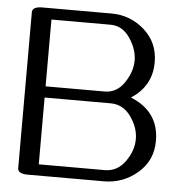

<svg xmlns="http://www.w3.org/2000/svg" viewBox="-49 -710 717 758"><g transform="rotate(5 309.0 -331.5)"><path d="M362.3 -662.6Q437.5 -662.6 493.4 -613Q549.3 -563.5 549.3 -485.8Q549.3 -391.1 467.8 -338.9Q581.1 -293.5 581.1 -176.8Q581.1 -98.6 523.4 -49.3Q465.8 0 390.1 0H88.9Q48.8 0 48.8 -22.5V-640.1Q48.8 -662.6 88.9 -662.6ZM128.4 -353.5H362.3Q410.6 -353.5 440.2 -397.5Q469.7 -441.4 469.7 -485.8Q469.7 -529.8 439.9 -574Q410.2 -618.2 362.3 -618.2H128.4ZM128.4 -309.1V-44.4H390.1Q439.5 -44.4 470.5 -87.6Q501.5 -130.9 501.5 -176.8Q501.5 -222.7 470.5 -265.9Q439.5 -309.1 390.1 -309.1Z"/></g></svg>

Font: Gayathri
Style: Regular
Weight: 400
Designer: Binoy Dominic <binoy.domenic@gmail.com>
Foundry: SMC
Version: Version 1.000